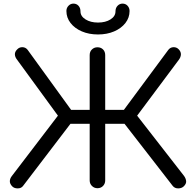

<svg xmlns="http://www.w3.org/2000/svg" viewBox="-20 -1043 1086 1064"><path d="M47 -11Q34 -25 34.5 -39.5Q35 -54 46 -68L301 -402L74 -713Q63 -727 62.5 -741.5Q62 -756 75 -769Q87 -782 104.5 -781.5Q122 -781 133 -767L401 -397L108 -13Q98 1 78 1Q58 1 47 -11ZM520 0Q502 0 489.5 -12.5Q477 -25 477 -43V-357H321V-434H477V-738Q477 -757 489.5 -769Q502 -781 520 -781Q539 -781 551 -769Q563 -757 563 -738V-434H720V-357H563V-43Q563 -25 551 -12.5Q539 0 520 0ZM999 -11Q987 1 967.5 1Q948 1 937 -13L639 -397L913 -767Q924 -781 941.5 -781.5Q959 -782 971 -769Q983 -756 982.5 -741.5Q982 -727 972 -713L740 -402L1000 -68Q1010 -54 1011.5 -39.5Q1013 -25 999 -11ZM523 -852Q473 -852 433.5 -869Q394 -886 371 -915.5Q348 -945 348 -982Q348 -999 359.5 -1011Q371 -1023 387 -1023Q404 -1023 415 -1011Q426 -999 426 -980Q426 -953 454 -935.5Q482 -918 523 -918Q565 -918 592.5 -935.5Q620 -953 620 -980Q620 -999 631.5 -1011Q643 -1023 659 -1023Q676 -1023 687 -1011Q698 -999 698 -982Q698 -945 675 -915.5Q652 -886 612.5 -869Q573 -852 523 -852Z"/></svg>

Font: Comfortaa Medium
Style: Regular
Weight: 500
Designer: Johan Aakerlund
Foundry: Johan Aakerlund
Version: Version 3.104; ttfautohint (v1.8.1.43-b0c9)